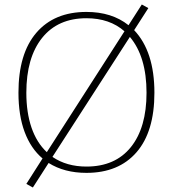

<svg xmlns="http://www.w3.org/2000/svg" viewBox="-20 -758 769 853"><path d="M97 59 169 -54Q117 -98 89.5 -171.5Q62 -245 62 -346Q62 -520 141.5 -612.5Q221 -705 364 -705Q477 -705 551 -646L610 -738L639 -722L576 -624Q666 -529 666 -346Q666 -173 586.5 -81.5Q507 10 364 10Q266 10 196 -34L126 75ZM533 -619Q467 -677 364 -677Q237 -677 167 -589.5Q97 -502 97 -346Q97 -258 120 -191Q143 -124 188 -82ZM631 -346Q631 -506 557 -594L213 -61Q276 -18 364 -18Q492 -18 561.5 -104.5Q631 -191 631 -346Z"/></svg>

Font: Maitree ExtraLight
Style: Regular
Weight: 275
Designer: CadsonDemak Team
Foundry: CadsonDemak
Version: Version 1.003